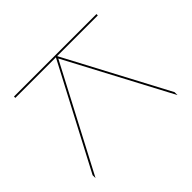

<svg xmlns="http://www.w3.org/2000/svg" viewBox="-147 -893 1111 1111"><g transform="rotate(45 408.0 -337.5)"><path d="M75 0V-675H86V-342L714 -675H738L100.5 -337L742.5 0H718.5L86 -332V0Z"/></g></svg>

Font: Anybody UltraExpanded Thin
Style: Regular
Weight: 100
Width: 9
Designer: Tyler Finck
Foundry: Etcetera Type Company
Version: Version 1.010; ttfautohint (v1.8.3) -l 8 -r 50 -G 200 -x 14 